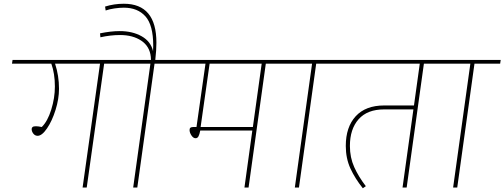

<svg xmlns="http://www.w3.org/2000/svg" viewBox="-20 -1001 2693 1025"><path d="M672 -661H536L443 0H421L514 -661H274Q295 -597 295 -527Q295 -473 276.5 -414Q258 -355 231 -315.5Q204 -276 181 -276Q167 -276 158 -287.5Q149 -299 149 -312Q149 -319 154 -323Q159 -327 172 -327Q183 -327 203 -323Q234 -353 253.5 -415.5Q273 -478 273 -539Q273 -608 254 -661H44L47 -681H675Z M942 -661H805L713 0H691L783 -661H648L651 -681H786L785 -698Q779 -754 734 -784Q689 -814 621 -814Q570 -814 516 -802L514 -823Q572 -835 619 -835Q687 -835 736 -807.5Q785 -780 797 -728Q798 -739 798 -757Q798 -867 756.5 -913.5Q715 -960 641 -960Q618 -960 591 -956Q564 -952 544 -945L541 -966Q589 -981 641 -981Q815 -981 815 -773Q815 -734 809 -681H945Z M1536 -661H1399L1307 0H1285L1327 -304H1049Q1045 -283 1039.5 -273Q1034 -263 1024 -263Q1012 -263 1002 -278Q992 -293 992 -307Q992 -316 997 -319.5Q1002 -323 1012 -323H1029L1077 -661H918L921 -681H1539ZM1377 -661H1099L1051 -323H1330Z M1805 -661H1668L1576 0H1554L1646 -661H1511L1514 -681H1808Z M2380 -661H2243L2151 0H2129L2187 -417H2031Q1941 -417 1894.5 -364.5Q1848 -312 1848 -222Q1848 -160 1871 -109Q1894 -58 1933 -7L1917 4Q1876 -47 1851 -101Q1826 -155 1826 -222Q1826 -323 1879 -380.5Q1932 -438 2031 -438H2190L2221 -661H1781L1784 -681H2383Z M2650 -661H2513L2421 0H2399L2491 -661H2356L2359 -681H2653Z"/></svg>

Font: FiraGO Thin
Style: Italic
Weight: 100
Italic angle: -8°
Designer: bBox Type GmbH
Foundry: bBox Type GmbH
Version: Version 1.001